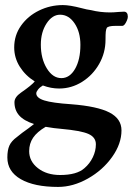

<svg xmlns="http://www.w3.org/2000/svg" viewBox="-20 -448 524 757"><path d="M484 -382Q484 -376 480.5 -367.5Q477 -359 472 -352Q467 -346 462 -346H435Q407 -346 401 -338Q398 -332 397 -322.5Q396 -313 396 -291Q396 -240 371 -196Q346 -152 304 -125.5Q262 -99 213 -99Q181 -99 149 -111Q137 -104 130 -95Q123 -86 123 -80Q123 -62 154.5 -52Q186 -42 261 -37Q364 -29 411.5 -4.5Q459 20 459 66Q459 119 422 171Q385 223 326.5 256Q268 289 209 289Q115 289 62 258.5Q9 228 9 173Q9 144 17 126Q25 108 47 92Q66 76 92 58L114 41Q74 28 55.5 7Q37 -14 37 -45Q37 -65 63 -83Q105 -112 117 -127Q80 -150 58 -185Q36 -220 36 -261Q36 -309 63 -347Q90 -385 134 -406.5Q178 -428 228 -428Q255 -428 301 -416Q323 -410 339 -408Q375 -399 414 -399Q427 -399 449 -401L469 -402Q476 -402 480 -397Q484 -392 484 -382ZM297 -271Q297 -322 274 -356Q251 -390 217 -390Q186 -390 163.5 -355.5Q141 -321 141 -272Q141 -217 164.5 -178.5Q188 -140 222 -140Q255 -140 276 -176.5Q297 -213 297 -271ZM221 60Q194 58 160 52Q126 72 110.5 95Q95 118 95 148Q95 188 129.5 215Q164 242 217 242Q283 242 313 215Q334 197 346 172Q358 147 358 121Q358 93 328.5 80Q299 67 221 60Z"/></svg>

Font: EB Garamond SemiBold
Style: Regular
Weight: 600
Designer: Georg Duffner and Octavio Pardo
Foundry: Georg Duffner
Version: Version 1.000